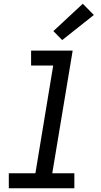

<svg xmlns="http://www.w3.org/2000/svg" viewBox="-20 -1005 540 1025"><path d="M27 0V-80H169L264 -655H146V-735H368L259 -80H377V0ZM312 -791 265 -839 422 -985 481 -925Z"/></svg>

Font: Iosevka Curly Slab MdObl
Style: Regular
Weight: 500
Italic angle: -9°
Monospace: yes
Designer: Belleve Invis
Foundry: Belleve Invis
Version: Version 11.0.0; ttfautohint (v1.8.3)